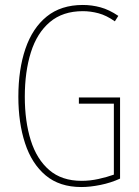

<svg xmlns="http://www.w3.org/2000/svg" viewBox="-20 -744 560 774"><path d="M298 -351H464V-24Q427 -7 385 1.5Q343 10 308 10Q220 10 164 -37Q108 -84 81 -166.5Q54 -249 54 -354Q54 -464 82.5 -547.5Q111 -631 168.5 -677.5Q226 -724 314 -724Q350 -724 385 -714.5Q420 -705 457 -680L443 -658Q409 -682 377 -690.5Q345 -699 314 -699Q233 -699 181 -655Q129 -611 104.5 -533Q80 -455 80 -354Q80 -255 104 -178.5Q128 -102 178.5 -58.5Q229 -15 309 -15Q343 -15 377 -22.5Q411 -30 439 -40V-326H298Z"/></svg>

Font: Noto Sans Gujarati UI ExtraCondensed Thin
Style: Regular
Weight: 100
Width: 2
Designer: Jelle Bosma - Monotype Design Team, Universal Thirst
Foundry: Monotype Imaging Inc.
Version: Version 2.106; ttfautohint (v1.8.4.7-5d5b)